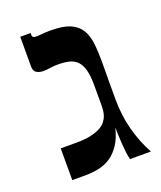

<svg xmlns="http://www.w3.org/2000/svg" viewBox="-107 -610 570 680"><g transform="rotate(-20 178.0 -270.0)"><path d="M85 -397.9Q70.3 -397.9 59.8 -404.3Q49.3 -410.6 49.3 -427.2V-540H88.4V-531.7Q88.4 -526.9 91.8 -524.2Q95.2 -521.5 105.5 -521.5Q112.3 -521.5 124.5 -522.9Q136.7 -524.4 158.2 -524.4Q204.1 -524.4 230.5 -513.2Q256.8 -502 270.3 -480.5Q283.7 -459 287.4 -427.7Q291 -396.5 291 -356.4Q291 -338.9 290.8 -320.1Q290.5 -301.3 290.5 -280.8V-217.3Q290.5 -155.8 305.2 -100.8Q319.8 -45.9 345.2 0H266.6Q263.2 -11.7 261.2 -28.6Q259.3 -45.4 258.1 -62.7Q256.8 -80.1 256.3 -96.2Q255.9 -112.3 255.9 -123Q246.6 -85.4 230.7 -61.5Q214.8 -37.6 194.3 -23.9Q173.8 -10.3 149.4 -5.1Q125 0 99.6 0H48.8V-119.6H108.4Q140.1 -119.6 162.1 -124.5Q184.1 -129.4 198.5 -137.2Q212.9 -145 220.7 -155.3Q228.5 -165.5 231.9 -176.3Q235.4 -187 236.1 -197.3Q236.8 -207.5 236.8 -215.8V-288.6Q236.8 -325.2 230.7 -347.4Q224.6 -369.6 212.4 -381.8Q200.2 -394 181.9 -398.2Q163.6 -402.3 139.2 -402.3Q124.5 -402.3 111.3 -400.1Q98.1 -397.9 85 -397.9Z"/></g></svg>

Font: Arian AMU Serif
Style: Bold
Weight: 700
Designer: Ruben Hakobyan (Tarumian)
Foundry: Ruben Hakobyan (Tarumian)
Version: Version 1.002